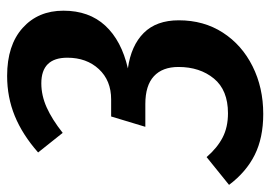

<svg xmlns="http://www.w3.org/2000/svg" viewBox="-152 -615 759 539"><g transform="rotate(-90 227.5 -345.5)"><path d="M467 -547Q467 -475 425 -429.5Q383 -384 305 -366Q369 -357 404.5 -321.5Q440 -286 440 -223Q440 -153 405.5 -99.5Q371 -46 311 -16Q251 14 177 14Q110 14 62 -10Q14 -34 -22 -82L56 -145Q82 -115 111 -100Q140 -85 179 -85Q244 -85 276.5 -124.5Q309 -164 309 -224Q309 -269 283 -293Q257 -317 205 -317H141L170 -413H218Q271 -413 303 -447.5Q335 -482 335 -536Q335 -609 263 -609Q229 -609 195.5 -594Q162 -579 124 -549L69 -618Q119 -662 171.5 -683.5Q224 -705 284 -705Q370 -705 418.5 -661.5Q467 -618 467 -547Z"/></g></svg>

Font: Fira Sans Condensed Medium
Style: Italic
Weight: 500
Width: 3
Italic angle: -8°
Designer: bBox Type GmbH & Carrois Corporate GbR & Edenspiekermann AG
Foundry: bBox Type GmbH & Carrois Corporate GbR & Edenspiekermann AG
Version: Version 4.301